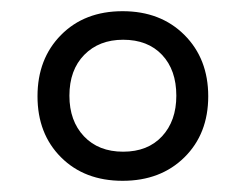

<svg xmlns="http://www.w3.org/2000/svg" viewBox="-20 -745 440 343"><path d="M199 -422Q131 -422 89 -464Q47 -506 47 -573Q47 -640 89 -682.5Q131 -725 199 -725Q267 -725 309.5 -682.5Q352 -640 352 -573Q352 -506 309.5 -464Q267 -422 199 -422ZM200 -474Q244 -474 269.5 -501.5Q295 -529 295 -574Q295 -620 269.5 -647Q244 -674 200 -674Q157 -674 130.5 -647Q104 -620 104 -574Q104 -529 130 -501.5Q156 -474 200 -474Z"/></svg>

Font: Noto Serif Hentaigana
Style: Regular
Weight: 400
Designer: Kazuhiro Yamada
Foundry: nipponia
Version: Version 1.000; ttfautohint (v1.8.4.7-5d5b)